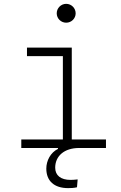

<svg xmlns="http://www.w3.org/2000/svg" viewBox="-20 -763 626 990"><path d="M331.1 207C344.2 207 361.3 206.5 377 202.6L380.4 162.1C367.2 163.6 354 164.6 343.8 164.6C293.5 164.6 264.6 141.6 264.6 101.6C264.6 42.5 310.1 0 388.7 0H526.4V-43.9H350.1V-517.6H119.1V-473.6H304.2V-43.9H89.8V0H278.8V4.9C240.7 23.4 218.8 65.4 218.8 106.4C218.8 170.4 259.8 207 331.1 207ZM321.3 -646C348.1 -646 370.1 -667.5 370.1 -694.3C370.1 -721.2 348.1 -743.2 321.3 -743.2C294.4 -743.2 272.5 -721.2 272.5 -694.3C272.5 -667.5 294.4 -646 321.3 -646Z"/></svg>

Font: Cascadia Code PL ExtraLight
Style: Regular
Weight: 200
Monospace: yes
Designer: Aaron Bell
Foundry: Saja Typeworks
Version: Version 2404.023